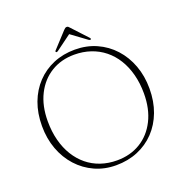

<svg xmlns="http://www.w3.org/2000/svg" viewBox="-152 -992 1091 1143"><g transform="rotate(-20 394.0 -420.5)"><path d="M393 -714.5Q467 -714.5 529.2 -686.8Q591.5 -659 637 -609Q682.5 -559 707.5 -491.8Q732.5 -424.5 732.5 -345Q732.5 -264 707.5 -197.5Q682.5 -131 636.8 -83Q591 -35 528.5 -9Q466 17 391 17Q318 17 256.8 -10.8Q195.5 -38.5 150 -88.5Q104.5 -138.5 79.5 -206Q54.5 -273.5 54.5 -353Q54.5 -434 79.2 -500.2Q104 -566.5 149.5 -614.5Q195 -662.5 257 -688.5Q319 -714.5 393 -714.5ZM691.5 -329Q691.5 -394 676.8 -449.8Q662 -505.5 635 -549.2Q608 -593 569.5 -624Q531 -655 483 -671.2Q435 -687.5 379.5 -687.5Q296.5 -687.5 232.8 -648.5Q169 -609.5 132.8 -537.8Q96.5 -466 96.5 -368.5Q96.5 -303 111 -247.2Q125.5 -191.5 152.5 -147.5Q179.5 -103.5 217.5 -72.2Q255.5 -41 303.2 -24.8Q351 -8.5 406 -8.5Q490 -8.5 554.2 -47.5Q618.5 -86.5 655 -158.8Q691.5 -231 691.5 -329ZM395 -813.5H392.5L491 -741Q499 -735.5 503.5 -738.5Q505.5 -740 505.5 -742.8Q505.5 -745.5 502.5 -749L412.5 -846Q407.5 -852 403.8 -855Q400 -858 394.5 -858Q389 -858 384.5 -855Q380 -852 374.5 -846L285 -749Q281.5 -745.5 281.8 -742.8Q282 -740 284.5 -738.5Q289 -735.5 296.5 -741Z"/></g></svg>

Font: Fraunces Thin
Style: Regular
Weight: 250
Version: Version 1.000;[b76b70a41]